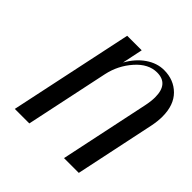

<svg xmlns="http://www.w3.org/2000/svg" viewBox="-181 -855 1010 1010"><g transform="rotate(45 324.0 -350.0)"><path d="M549 -565Q549 -665 464 -665Q400 -665 346.5 -604.5Q293 -544 276 -464L178 0H70L216 -690H324L300 -575Q333 -634 381 -667Q429 -700 481 -700Q554 -700 601 -653Q648 -606 648 -520Q648 -487 640 -447L546 0H436L541 -498Q549 -536 549 -565Z"/></g></svg>

Font: Trochut
Style: Italic
Weight: 400
Italic angle: -12°
Designer: Andreu Balius
Foundry: Andreu Balius
Version: Version 1.001